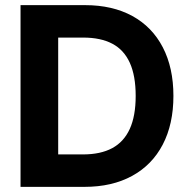

<svg xmlns="http://www.w3.org/2000/svg" viewBox="-20 -727 741 747"><path d="M125.3 0V-126.2H302.5Q371.3 -126.2 416.5 -150.6Q461.8 -174.9 484.9 -225.4Q507.9 -275.9 507.9 -353.9Q507.9 -432.1 485.1 -482.6Q462.2 -533.1 417 -556.9Q371.8 -580.8 303.5 -580.8H121.9V-707H311.1Q417.5 -707 494.8 -664.8Q572.1 -622.5 613.4 -542.9Q654.7 -463.3 654.7 -353.9Q654.7 -244.1 613.2 -164.6Q571.7 -85 493.8 -42.5Q415.9 0 308.9 0ZM206.4 0H59.9V-707H206.4Z"/></svg>

Font: Pretendard JP Variable
Style: Regular
Weight: 400
Designer: Base glyphs from Inter by Rasmus Andersson; Hangul glyphs from Noto Sans CJK(Source Han Sans) by Jang Soo-young and Kang
Foundry: Kil Hyung-jin
Version: Version 1.307;Glyphs 3.2 (3192)